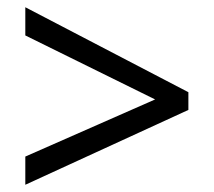

<svg xmlns="http://www.w3.org/2000/svg" viewBox="-20 -588 591 531"><path d="M50 -155 409 -313 50 -490V-568L501 -333V-284L50 -77Z"/></svg>

Font: Noto Sans Devanagari
Style: Regular
Weight: 400
Designer: Jelle Bosma - Monotype Design Team
Foundry: Monotype Imaging Inc.
Version: Version 1.901